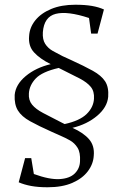

<svg xmlns="http://www.w3.org/2000/svg" viewBox="-20 -720 517 811"><path d="M181 71Q141 71 111.5 65.5Q82 60 59 50L86 -52H112L123 15Q189 39 231.5 36.5Q274 34 295.5 13Q317 -8 318 -39Q320 -76 307.5 -96Q295 -116 275.5 -127Q256 -138 235 -147L199 -163Q143 -188 107 -208Q71 -228 55.5 -253.5Q40 -279 42 -319Q46 -363 88.5 -398.5Q131 -434 194 -449Q148 -472 123.5 -499Q99 -526 103 -568Q105 -604 129 -634Q153 -664 196 -682Q239 -700 298 -700Q339 -700 368 -695Q397 -690 419 -680L392 -578H365L356 -644Q265 -674 215.5 -661.5Q166 -649 161 -584Q159 -553 171 -534.5Q183 -516 203.5 -504.5Q224 -493 244 -483L279 -467Q336 -441 372 -421Q408 -401 424 -376.5Q440 -352 437 -311Q433 -267 390.5 -231Q348 -195 286 -180Q333 -159 356.5 -131.5Q380 -104 376 -62Q374 -27 351 3.5Q328 34 285.5 52.5Q243 71 181 71ZM253 -196Q317 -210 346 -238.5Q375 -267 377 -303Q379 -334 363.5 -353Q348 -372 316.5 -388.5Q285 -405 240 -427L228 -433Q158 -417 131 -388.5Q104 -360 102 -325Q100 -297 115.5 -278Q131 -259 162.5 -242.5Q194 -226 239 -203Z"/></svg>

Font: Ancizar Serif Light
Style: Italic
Weight: 300
Italic angle: -4°
Designer: Cesar Puertas, Viviana Monsalve, Julian Moncada, Julian Prieto, Jose Castro, Felipe Aragon, Mariel Hernandez, Sara Alarc
Version: Version 8.100